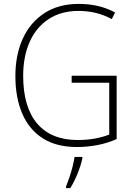

<svg xmlns="http://www.w3.org/2000/svg" viewBox="-20 -745 690 986"><path d="M348 -356H579V-31Q533 -10 480.5 0Q428 10 375 10Q270 10 200 -34.5Q130 -79 94.5 -161Q59 -243 59 -355Q59 -463 97 -546.5Q135 -630 208 -677.5Q281 -725 385 -725Q435 -725 481.5 -714.5Q528 -704 571 -681L554 -647Q511 -670 468.5 -679.5Q426 -689 384 -689Q293 -689 229 -646.5Q165 -604 132 -529Q99 -454 99 -356Q99 -195 171 -110.5Q243 -26 379 -26Q427 -26 467.5 -33.5Q508 -41 541 -54V-320H348ZM403 69Q395 105 378.5 146Q362 187 341 221H319V213Q326 196 335.5 168.5Q345 141 352.5 111.5Q360 82 363 61H403Z"/></svg>

Font: Noto Sans Lao Looped SemiCondensed ExtraLight
Style: Regular
Weight: 200
Width: 4
Designer: Mark Frömberg, Ben Mitchell
Foundry: The Fontpad Ltd
Version: Version 1.002; ttfautohint (v1.8.4.7-5d5b)